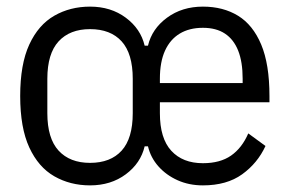

<svg xmlns="http://www.w3.org/2000/svg" viewBox="-20 -548 876 580"><path d="M252 -56Q314 -56 347.5 -93Q381 -130 381 -206V-310Q381 -386 347.5 -423Q314 -460 252 -460Q191 -460 157 -423Q123 -386 123 -310V-206Q123 -130 157 -93Q191 -56 252 -56ZM463 -297H713V-310Q713 -361 699.5 -395Q686 -429 659.5 -446.5Q633 -464 593 -464Q552 -464 523 -446.5Q494 -429 478.5 -395Q463 -361 463 -310ZM593 12Q551 12 516.5 -3.5Q482 -19 458.5 -45.5Q435 -72 427 -106H417Q405 -55 360 -21.5Q315 12 252 12Q192 12 144 -15.5Q96 -43 68.5 -102.5Q41 -162 41 -258Q41 -354 68.5 -413.5Q96 -473 144 -500.5Q192 -528 252 -528Q315 -528 360 -494.5Q405 -461 417 -410H427Q439 -461 484.5 -494.5Q530 -528 593 -528Q654 -528 699 -500.5Q744 -473 769 -413.5Q794 -354 794 -258V-239H463V-206Q463 -130 497.5 -92.5Q532 -55 593 -55Q645 -55 678 -78Q711 -101 730 -145L782 -107Q758 -55 711.5 -21.5Q665 12 593 12Z"/></svg>

Font: IBM Plex Sans Condensed
Style: Regular
Weight: 400
Width: 3
Designer: Mike Abbink, Paul van der Laan, Pieter van Rosmalen
Foundry: Bold Monday
Version: Version 3.201